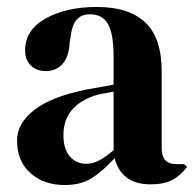

<svg xmlns="http://www.w3.org/2000/svg" viewBox="-20 -516 558 551"><path d="M29 -113Q29 -162 78.5 -200.5Q128 -239 228 -259L306 -273V-352Q306 -419 290 -447Q274 -475 238 -475Q213 -475 199.5 -459Q186 -443 182 -406L180 -395Q178 -353 159.5 -332.5Q141 -312 112 -312Q85 -312 68.5 -328Q52 -344 52 -371Q52 -430 111 -463Q170 -496 258 -496Q350 -496 397 -451.5Q444 -407 444 -311V-90Q444 -45 486 -45H508L517 -37Q497 -11 473.5 1Q450 13 412 13Q369 13 343.5 -6.5Q318 -26 309 -62Q273 -23 242 -4Q211 15 166 15Q106 15 67.5 -19Q29 -53 29 -113ZM306 -85V-253L263 -245Q215 -232 188.5 -203Q162 -174 162 -128Q162 -88 180.5 -67Q199 -46 227 -46Q246 -46 263.5 -55Q281 -64 306 -85Z"/></svg>

Font: DeepMind Serif Display
Style: Regular
Weight: 800
Designer: Frank Grießhammer / Modifications: Colophon Foundry
Foundry: Colophon Foundry
Version: Version 5.002